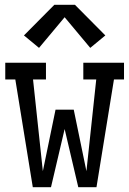

<svg xmlns="http://www.w3.org/2000/svg" viewBox="-20 -782 540 802"><path d="M117 0 44 -450H2V-520H172V-450H118L159 -67L212 -324H288L341 -67L382 -450H328V-520H498V-450H456L383 0H307L250 -243L193 0ZM143 -582 80 -634 207 -762H293L420 -634L357 -582L250 -710Z"/></svg>

Font: Iosevka Gothic
Style: Regular
Weight: 400
Monospace: yes
Designer: Belleve Invis
Foundry: Belleve Invis
Version: Version 15.5.1; ttfautohint (v1.8.4)